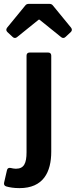

<svg xmlns="http://www.w3.org/2000/svg" viewBox="-65 -763 389 986"><path d="M64.5 -734.4 -28.3 -621.1C-34.2 -613.3 -34.2 -605.5 -27.3 -598.6L0 -573.2C6.8 -566.4 15.6 -566.4 22.5 -572.3L133.8 -662.1H137.7L249 -572.3C255.9 -566.4 264.6 -566.4 271.5 -573.2L298.8 -598.6C305.7 -605.5 305.7 -613.3 299.8 -621.1L207 -734.4C202.1 -741.2 195.3 -743.2 187.5 -743.2H84C76.2 -743.2 69.3 -741.2 64.5 -734.4ZM-33.2 194.3C-16.6 199.2 5.9 203.1 35.2 203.1C157.2 203.1 198.2 121.1 198.2 15.6V-477.5C198.2 -487.3 192.4 -493.2 182.6 -493.2H86.9C77.1 -493.2 71.3 -487.3 71.3 -477.5V18.6C71.3 75.2 58.6 103.5 16.6 103.5C6.8 103.5 -1 101.6 -9.8 99.6C-19.5 97.7 -27.3 100.6 -29.3 111.3L-43.9 174.8C-45.9 183.6 -43 191.4 -33.2 194.3Z"/></svg>

Font: Ed Sans Neue SemiBold
Style: Regular
Weight: 600
Designer: Stephen Hutchings
Version: Version 1.004;PS 001.004;hotconv 1.0.88;makeotf.lib2.5.64775